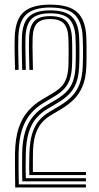

<svg xmlns="http://www.w3.org/2000/svg" viewBox="-20 -828 439 848"><path d="M109.5 -54.8Q108.8 -76.8 108.9 -99.4Q109 -122 109.8 -149.5Q111.2 -201.5 121.8 -236.4Q132.2 -271.2 151.5 -294.4Q170.8 -317.5 198.5 -334L243 -360.5Q276.2 -380 298 -403.1Q319.8 -426.2 331.5 -457.2Q343.2 -488.2 345.2 -531.5Q346.2 -547.2 346.5 -571.9Q346.8 -596.5 346.5 -621.8Q346.2 -647 345.2 -664Q342 -731.8 309.9 -763.2Q277.8 -794.8 201 -794.8Q130.5 -794.8 97.1 -765.2Q63.8 -735.8 61 -664.8Q60.2 -643.5 60.4 -621.2Q60.5 -599 61.1 -574.2Q61.8 -549.5 62.2 -519.5H46.5Q45.8 -549.5 45.1 -574.2Q44.5 -599 44.4 -621.1Q44.2 -643.2 45 -665.2Q48 -742.8 85 -775.1Q122 -807.5 201 -807.5Q284.8 -807.5 321.2 -773.8Q357.8 -740 361.2 -664.8Q362 -646 362.2 -619.9Q362.5 -593.8 362.1 -569.4Q361.8 -545 361.2 -531Q358.8 -480.2 344.1 -446Q329.5 -411.8 305.5 -388.2Q281.5 -364.8 250.8 -346.5L206.2 -320Q179.8 -304.5 162.1 -282.9Q144.5 -261.2 135.2 -229Q126 -196.8 125.5 -149.2Q125.2 -127.2 125.2 -109.4Q125.2 -91.5 125.2 -80.6Q125.2 -69.8 125.2 -68.2H359.5V-54.8ZM47.2 0Q46.8 -29.2 46.5 -56.1Q46.2 -83 46.1 -106.9Q46 -130.8 46.2 -150.8Q47.5 -218 62.8 -263.2Q78 -308.5 104.9 -338.5Q131.8 -368.5 167 -389.2L211.5 -415.5Q235 -429.5 249.9 -444.4Q264.8 -459.2 272.5 -480.8Q280.2 -502.2 282.2 -535.8Q282.5 -544.8 282.8 -560.5Q283 -576.2 283 -594.9Q283 -613.5 282.9 -631.2Q282.8 -649 282 -661.8Q280 -704.8 261.8 -724.4Q243.5 -744 201 -744Q161.8 -744 143.8 -725.1Q125.8 -706.2 124.2 -662.5Q123.5 -640.2 123.6 -619.5Q123.8 -598.8 124.4 -575.1Q125 -551.5 125.5 -519.5H109.8Q108.8 -565.2 108 -597.1Q107.2 -629 108.5 -663Q110.5 -713.2 131.9 -735Q153.2 -756.8 201 -756.8Q253.2 -756.8 274.2 -733.5Q295.2 -710.2 297.8 -662.2Q298.5 -649 298.8 -631.2Q299 -613.5 299 -595Q299 -576.5 298.8 -560.2Q298.5 -544 297.8 -533Q296 -500 288 -476.8Q280 -453.5 263.6 -435.9Q247.2 -418.2 219.5 -401.8L175 -375.2Q140 -354.8 115.1 -325.4Q90.2 -296 76.8 -253.5Q63.2 -211 62.2 -150.5Q62 -131.2 62 -109.2Q62 -87.2 62.2 -63.2Q62.5 -39.2 63 -13.5H359.5V0ZM78.5 -27.2Q77.8 -53.2 77.6 -85.5Q77.5 -117.8 78 -150.2Q79 -206.5 91.1 -246.4Q103.2 -286.2 126.4 -314Q149.5 -341.8 182.8 -361.5L227.5 -387.8Q254.2 -403.8 272.8 -422.1Q291.2 -440.5 301.4 -466.9Q311.5 -493.2 313.5 -532.8Q314.2 -544.5 314.5 -561.4Q314.8 -578.2 314.8 -596.8Q314.8 -615.2 314.5 -632.6Q314.2 -650 313.5 -662.8Q311 -716.8 286.6 -743Q262.2 -769.2 201 -769.2Q145.5 -769.2 120.1 -745Q94.8 -720.8 92.5 -663.5Q92 -641.8 92.1 -620Q92.2 -598.2 92.9 -573.9Q93.5 -549.5 94 -519.5H78Q77.5 -549.5 76.9 -574Q76.2 -598.5 76.1 -620.5Q76 -642.5 76.8 -664.2Q79.2 -728.5 108.8 -755.4Q138.2 -782.2 201 -782.2Q268.8 -782.2 297.8 -753.8Q326.8 -725.2 329.5 -663.2Q330.2 -649.5 330.5 -631.8Q330.8 -614 330.8 -595.5Q330.8 -577 330.5 -560.4Q330.2 -543.8 329.5 -532.2Q327.2 -489.2 316 -460.4Q304.8 -431.5 284.5 -411.4Q264.2 -391.2 235.2 -374L190.8 -347.8Q160.2 -329.8 139 -304.5Q117.8 -279.2 106.5 -241.8Q95.2 -204.2 94 -149.8Q93.2 -118.5 93.2 -90.4Q93.2 -62.2 94 -41H359.5V-27.2Z"/></svg>

Font: Big Shoulders Inline Text Thin
Style: Regular
Weight: 400
Version: Version 2.002